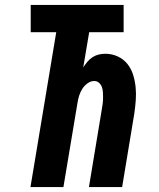

<svg xmlns="http://www.w3.org/2000/svg" viewBox="-20 -755 640 775"><path d="M103 0 207 -625H104V-735H479V-625H340L316 -483Q324 -495 333 -506Q342 -517 354 -524.5Q366 -532 379 -535Q392 -538 405 -538Q432 -538 455.5 -527Q479 -516 494.5 -496.5Q510 -477 517.5 -452.5Q525 -428 527.5 -402.5Q530 -377 528 -350Q526 -323 522 -296L473 0H339L391 -314Q393 -325 394.5 -336.5Q396 -348 396 -359.5Q396 -371 395.5 -382Q395 -393 391.5 -403Q388 -413 380 -420.5Q372 -428 360 -428Q346 -428 333 -418.5Q320 -409 312 -396Q304 -383 299.5 -369Q295 -355 293 -341L236 0Z"/></svg>

Font: Iosevka Curly XBdExObl
Style: Regular
Weight: 800
Width: 7
Italic angle: -9°
Monospace: yes
Designer: Belleve Invis
Foundry: Belleve Invis
Version: Version 11.1.0; ttfautohint (v1.8.3)